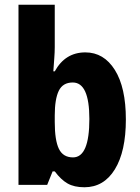

<svg xmlns="http://www.w3.org/2000/svg" viewBox="-20 -780 589 810"><path d="M211 -581Q211 -560 209 -534.5Q207 -509 205 -479H211Q255 -559 340 -559Q418 -559 464.5 -485Q511 -411 511 -276Q511 -141 464.5 -65.5Q418 10 336 10Q293 10 265 -6Q237 -22 211 -57H202L179 0H58V-760H211ZM287 -432Q245 -432 228 -397Q211 -362 211 -293V-265Q211 -188 228.5 -152Q246 -116 288 -116Q357 -116 357 -278Q357 -432 287 -432Z"/></svg>

Font: Noto Sans Lao Condensed ExtraBold
Style: Regular
Weight: 800
Width: 3
Designer: Monotype Design Team
Foundry: Monotype Imaging Inc.
Version: Version 2.003; ttfautohint (v1.8.4.7-5d5b)